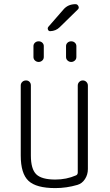

<svg xmlns="http://www.w3.org/2000/svg" viewBox="-20 -915 540 944"><path d="M252 9.8Q158.2 9.8 120.1 -25.9Q82 -61.5 82 -150.4V-495.1Q82 -504.9 89.4 -512.2Q96.7 -519.5 108.4 -519.5Q118.2 -519.5 125 -512.7Q131.8 -505.9 131.8 -495.1V-150.4Q131.8 -84 158.2 -58.1Q184.6 -32.2 252 -32.2Q306.6 -32.2 353.5 -52.7Q361.3 -55.7 362.3 -65.4V-494.1Q362.3 -504.9 369.6 -512.2Q377 -519.5 387.2 -519.5Q397.5 -519.5 404.8 -512.2Q412.1 -504.9 412.1 -494.1V-84Q412.1 -56.6 397.9 -34.7Q383.8 -12.7 360.4 -5.9Q306.6 9.8 252 9.8ZM304.7 -688.5Q304.7 -698.2 312 -705.1Q319.3 -711.9 330.1 -711.9Q340.8 -711.9 348.1 -705.1Q355.5 -698.2 355.5 -688.5V-634.8Q355.5 -624 347.7 -617.2Q339.8 -610.4 330.1 -610.4Q320.3 -610.4 312.5 -617.2Q304.7 -624 304.7 -634.8ZM144.5 -688.5Q144.5 -698.2 151.9 -705.1Q159.2 -711.9 169.9 -711.9Q180.7 -711.9 188 -705.1Q195.3 -698.2 195.3 -688.5V-634.8Q195.3 -624 187.5 -617.2Q179.7 -610.4 169.9 -610.4Q160.2 -610.4 152.3 -617.2Q144.5 -624 144.5 -634.8ZM351.6 -894.5Q360.4 -894.5 365.2 -885.3Q370.1 -876 363.3 -869.1L273.4 -781.2Q254.9 -762.7 226.6 -761.7Q218.8 -761.7 215.8 -769.5Q212.9 -777.3 217.8 -783.2L291 -867.2Q313.5 -894.5 351.6 -894.5Z"/></svg>

Font: Rounded Mgen+ 1mn light
Style: Regular
Weight: 200
Designer: [Source Han Sans]
Ryoko NISHIZUKA  (kana & ideographs); Paul D. Hunt (Latin, Greek & Cyrillic); Wenlong ZHANG  (bopomofo
Version: Version 1.059.20150602